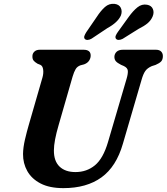

<svg xmlns="http://www.w3.org/2000/svg" viewBox="-20 -957 862 992"><path d="M538 -223 634 -550Q641.5 -575 640.5 -590.8Q639.5 -606.5 619.5 -616L605.5 -622Q586 -632 578.5 -640.8Q571 -649.5 571 -663.5Q571.5 -679 582.5 -689.5Q593.5 -700 615 -700H785.5Q803.5 -700 812.5 -690.8Q821.5 -681.5 821.5 -667.5Q821.5 -649 812.5 -639.5Q803.5 -630 783.5 -621.5L764.5 -615.5Q741.5 -605.5 730.8 -590.2Q720 -575 711.5 -545L615 -214.5Q581 -96 504.2 -40.5Q427.5 15 307.5 15Q236 15 189.8 -9Q143.5 -33 121 -73.2Q98.5 -113.5 99 -161.5Q99.5 -195.5 109 -236.2Q118.5 -277 128.5 -311L199.5 -557Q205.5 -578.5 203 -597.5Q200.5 -616.5 188.5 -622L173.5 -628Q158.5 -637 152.8 -645Q147 -653 147.5 -667Q147.5 -680.5 157.5 -690.2Q167.5 -700 185.5 -700H411.5Q449 -700 448.5 -669.5Q448.5 -656 440.2 -643.5Q432 -631 414.5 -624.5L395.5 -619.5Q379 -613.5 370.8 -599.8Q362.5 -586 355 -561L283 -311Q258.5 -227.5 258.5 -180.5Q258 -125 287.5 -96.5Q317 -68 370 -68Q428 -68 470.5 -103Q513 -138 538 -223ZM479.5 -869Q500.5 -901.5 522.2 -920.8Q544 -940 572 -937Q595.5 -934 604 -916.8Q612.5 -899.5 605 -878Q589.5 -841.5 534.5 -811.5L453.5 -757.5Q443.5 -751.5 433.5 -750.8Q423.5 -750 418 -756Q413 -762.5 416 -771.2Q419 -780 426 -791ZM644.5 -869Q667.5 -901 690.2 -919.2Q713 -937.5 740 -932.5Q762.5 -928.5 770 -910.2Q777.5 -892 768 -870.5Q759 -850.5 741.8 -836.2Q724.5 -822 695.5 -807.5L614 -756.5Q603.5 -751 593.8 -750.8Q584 -750.5 579 -757Q574.5 -764 578 -772.8Q581.5 -781.5 589 -792Z"/></svg>

Font: Fraunces 9pt SuperSoft SemiBold
Style: Italic
Weight: 600
Italic angle: -16°
Version: Version 1.000;[0bf87f6ff]